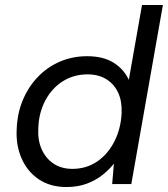

<svg xmlns="http://www.w3.org/2000/svg" viewBox="-20 -740 675 772"><path d="M247 12Q182 12 136 -19Q90 -50 67 -102.5Q44 -155 47 -218Q49 -283 71.5 -337Q94 -391 132.5 -431Q171 -471 221.5 -492.5Q272 -514 330 -514Q395 -514 436.5 -488Q478 -462 498 -419L551 -720H635L508 0H431L438 -82Q419 -58 392 -36.5Q365 -15 329 -1.5Q293 12 247 12ZM271 -61Q327 -61 370.5 -90.5Q414 -120 440 -171.5Q466 -223 469 -285Q471 -333 455 -367.5Q439 -402 407.5 -421.5Q376 -441 332 -441Q277 -441 233 -413.5Q189 -386 162.5 -336.5Q136 -287 134 -225Q131 -177 147.5 -140Q164 -103 195.5 -82Q227 -61 271 -61Z"/></svg>

Font: DM Sans 16pt
Style: Italic
Weight: 400
Italic angle: -10°
Version: Version 4.004;gftools[0.9.30]